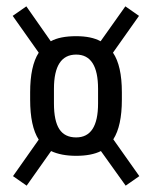

<svg xmlns="http://www.w3.org/2000/svg" viewBox="-20 -646 479 605"><path d="M64 -61 21 -91 102 -206Q75 -248 75 -332V-355Q75 -438 102 -480L20 -596L63 -626L140 -516Q169 -532 220 -532Q268 -532 297 -516L375 -626L418 -596L336 -480Q364 -439 364 -355V-332Q364 -249 337 -207L419 -91L376 -61L298 -170Q268 -155 220 -155Q173 -155 141 -170ZM220 -213Q289 -213 289 -320V-366Q289 -474 220 -474Q150 -474 150 -366V-320Q150 -265 167 -239Q184 -213 220 -213Z"/></svg>

Font: Pathway Gothic One
Style: Regular
Weight: 400
Version: Version 1.003; ttfautohint (v1.8.4.7-5d5b);gftools[0.9.26]